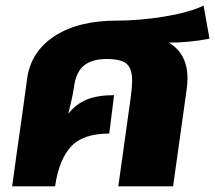

<svg xmlns="http://www.w3.org/2000/svg" viewBox="-20 -660 762 680"><path d="M644 -382Q644 -364 641 -343L593 0H399L443 -315Q448 -353 448 -374Q448 -418 428 -434.5Q408 -451 358 -451Q306 -451 277.5 -428Q249 -405 242 -352Q238 -321 222 -257Q248 -291 286.5 -307Q325 -323 384 -323L367 -187Q274 -187 231.5 -141Q189 -95 175 0H23L39 -116Q63 -283 76 -381Q89 -477 173 -532Q257 -587 394 -587Q473 -587 560 -601Q647 -615 701 -640L722 -523Q650 -509 578 -509Q644 -470 644 -382Z"/></svg>

Font: FiraGO Heavy
Style: Italic
Weight: 900
Italic angle: -8°
Designer: bBox Type GmbH
Foundry: bBox Type GmbH
Version: Version 1.001